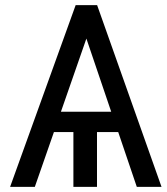

<svg xmlns="http://www.w3.org/2000/svg" viewBox="-20 -731 652 751"><path d="M19.5 0 275.9 -710.9H359.9L611.8 0H515.1L442.4 -214.4H359.4V0H267.1V-214.4H190.9L116.2 0ZM218.3 -293.9H415L317.9 -580.1Z"/></svg>

Font: Roboto21382017
Style: Regular
Weight: 400
Designer: Christian Robertson
Foundry: Google
Version: Version 2.138; 2017